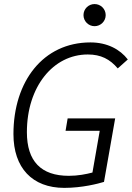

<svg xmlns="http://www.w3.org/2000/svg" viewBox="-20 -911 646 941"><path d="M294.9 9.8C382.8 9.8 460.9 -10.7 489.7 -19.5L544.4 -330.6H311.5L301.3 -270H468.8L433.1 -65.4C401.4 -57.1 361.8 -49.3 317.4 -49.3C181.2 -49.3 111.8 -120.6 111.8 -263.2C111.8 -486.3 240.7 -644 410.2 -644C474.6 -644 518.6 -621.1 557.1 -575.7L606.4 -619.6C568.4 -668.9 505.9 -703.1 423.3 -703.1C191.4 -703.1 45.9 -512.2 45.9 -253.9C45.9 -88.4 138.2 9.8 294.9 9.8ZM443.4 -782.7C473.6 -782.7 498 -807.1 498 -836.9C498 -867.2 473.6 -891.1 443.4 -891.1C413.6 -891.1 389.2 -867.2 389.2 -836.9C389.2 -807.1 413.6 -782.7 443.4 -782.7Z"/></svg>

Font: Cascadia Mono PL Light
Style: Italic
Weight: 300
Italic angle: -10°
Monospace: yes
Designer: Aaron Bell
Foundry: Saja Typeworks
Version: Version 2404.023